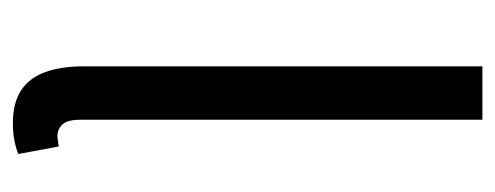

<svg xmlns="http://www.w3.org/2000/svg" viewBox="-253 -499 761 295"><g transform="rotate(90 127.5 -351.5)"><path d="M169.1 9.2Q138.2 9.2 118.9 -3.4Q99.6 -16 90.8 -40.5Q81.9 -64.9 81.9 -100.2V-712.2H164V-94.2Q164 -74.5 171.3 -66.9Q178.5 -59.3 188.5 -59.3Q192.1 -59.3 195.6 -59.8Q199.1 -60.3 205.1 -61.3L216.6 0.8Q208.2 4.4 196.3 6.8Q184.5 9.2 169.1 9.2Z"/></g></svg>

Font: Source Sans 3
Style: Regular
Weight: 200
Designer: Paul D. Hunt
Foundry: Adobe
Version: Version 3.046;hotconv 1.0.118;makeotfexe 2.5.65603